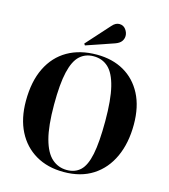

<svg xmlns="http://www.w3.org/2000/svg" viewBox="-138 -1072 1048 1193"><g transform="rotate(15 386.0 -475.0)"><path d="M383 14Q279 14 202.5 -31Q126 -76 84.5 -158Q43 -240 43 -352Q43 -478 86 -565.5Q129 -653 208 -698.5Q287 -744 396 -744Q496 -744 570.5 -701.5Q645 -659 687 -578.5Q729 -498 729 -383Q729 -264 688 -174.5Q647 -85 570 -35.5Q493 14 383 14ZM399 -3Q452 -3 486 -35Q520 -67 536 -144.5Q552 -222 552 -358Q552 -495 532 -576.5Q512 -658 473.5 -693.5Q435 -729 379 -729Q326 -729 290 -696Q254 -663 236 -586Q218 -509 218 -376Q218 -238 240 -156.5Q262 -75 303 -39Q344 -3 399 -3ZM308 -780 301 -790 434 -938Q447 -953 458.5 -958.5Q470 -964 481 -964Q507 -964 522 -944Q537 -924 537 -902Q537 -883 525.5 -867Q514 -851 486 -841Z"/></g></svg>

Font: Literata 72pt
Style: Bold
Weight: 700
Designer: Latin by Veronika Burian and Jose Scaglione. Greek by Irene Vlachou. Cyrillic by Vera Evstafieva.
Foundry: TypeTogether
Version: Version 3.002